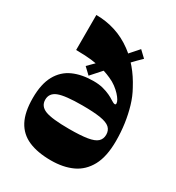

<svg xmlns="http://www.w3.org/2000/svg" viewBox="-183 -873 910 993"><g transform="rotate(30 272.0 -376.5)"><path d="M272 8Q192 8 138 -15.5Q84 -39 57 -90Q30 -141 30 -225Q30 -309 58.5 -360.5Q87 -412 138.5 -435Q190 -458 259 -458Q292 -458 316.5 -451.5Q341 -445 359 -436.5Q377 -428 387 -421Q396 -415 402.5 -412Q409 -409 413 -409Q419 -409 419 -417Q419 -425 412 -437Q405 -449 392 -463Q379 -477 361 -490.5Q343 -504 320 -514Q278 -533 234 -541Q190 -549 154 -550.5Q118 -552 100 -552V-761Q159 -761 214 -743.5Q269 -726 318 -690Q356 -662 389.5 -622.5Q423 -583 451 -530Q473 -491 486.5 -445Q500 -399 507 -349.5Q514 -300 514 -247Q514 -154 483.5 -98Q453 -42 399 -17Q345 8 272 8ZM272 -180Q340 -180 380 -186.5Q420 -193 437 -208.5Q454 -224 454 -250Q454 -276 437 -291.5Q420 -307 380 -313.5Q340 -320 272 -320Q170 -320 130 -304.5Q90 -289 90 -250Q90 -211 130 -195.5Q170 -180 272 -180ZM222 -469 184 -505Q211 -531 237 -558Q263 -585 288 -613Q314 -640 339.5 -668Q365 -696 389 -724L427 -688Q400 -662 374.5 -635Q349 -608 323 -580Q298 -553 272 -525Q246 -497 222 -469Z"/></g></svg>

Font: Ojuju ExtraLight ExtraBold
Style: Regular
Weight: 800
Version: Version 1.000